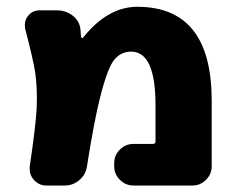

<svg xmlns="http://www.w3.org/2000/svg" viewBox="-20 -578 712 577"><path d="M223.6 -466.8Q224.6 -464.8 226.1 -463.9Q227.5 -462.9 229.5 -464.8Q303.7 -557.6 392.6 -557.6Q615.2 -557.6 616.2 -278.3V-78.1Q616.2 -54.7 599.1 -37.6Q582 -20.5 558.6 -20.5H380.9Q357.4 -20.5 340.3 -37.6Q323.2 -54.7 323.2 -78.1V-87.9Q323.2 -111.3 340.3 -128.4Q357.4 -145.5 380.9 -145.5H439.5Q447.3 -145.5 447.3 -152.3V-262.7Q447.3 -422.9 374 -422.9Q343.8 -422.9 323.7 -398.9Q303.7 -375 281.2 -287.1Q262.7 -213.9 241.2 -77.1Q237.3 -52.7 218.3 -36.6Q199.2 -20.5 174.8 -20.5H119.1Q96.7 -20.5 81.1 -38.1Q69.3 -51.8 69.3 -69.3Q69.3 -73.2 69.3 -77.1Q86.9 -197.3 89.8 -246.1Q90.8 -265.6 90.8 -283.2Q90.8 -323.2 85.9 -359.4Q79.1 -402.3 55.7 -491.2Q54.7 -497.1 54.7 -502.9Q54.7 -517.6 63.5 -529.3Q77.1 -546.9 98.6 -546.9H151.4Q177.7 -546.9 198.2 -531.2Q218.8 -515.6 221.7 -490.2Q222.7 -475.6 223.6 -466.8Z"/></svg>

Font: Gen Jyuu Gothic Heavy
Style: Bold
Weight: 900
Designer: [Source Han Sans]
Ryoko NISHIZUKA  (kana & ideographs); Paul D. Hunt (Latin, Greek & Cyrillic); Wenlong ZHANG  (bopomofo
Version: Version 1.002.20150607